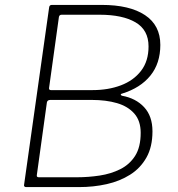

<svg xmlns="http://www.w3.org/2000/svg" viewBox="-20 -762 724 782"><path d="M86 0Q82 0 79.5 -2.5Q77 -5 78 -9L180 -731Q181 -742 191 -742H394Q508 -742 570.5 -700.5Q633 -659 633 -579Q633 -504 592.5 -454Q552 -404 478 -381Q472 -380 472 -377Q472 -374 477 -372Q533 -362 567 -325.5Q601 -289 601 -227Q601 -164 576.5 -120.5Q552 -77 510 -50.5Q468 -24 414.5 -12Q361 0 302 0H86ZM293 -40Q340 -40 386 -47Q432 -54 470 -73Q508 -92 530.5 -127.5Q553 -163 553 -221Q553 -270 527 -299.5Q501 -329 456.5 -342Q412 -355 354 -355H185Q179 -355 175.5 -352.5Q172 -350 171 -345L130 -49Q129 -44 131.5 -42Q134 -40 138 -40ZM357 -395Q421 -395 472.5 -414.5Q524 -434 554.5 -473.5Q585 -513 585 -573Q585 -640 532 -671Q479 -702 386 -702H231Q227 -702 224 -700Q221 -698 220 -693L180 -405Q179 -400 181 -397.5Q183 -395 187 -395Z"/></svg>

Font: Libre Franklin Thin
Style: Italic
Weight: 100
Italic angle: -8°
Designer: Pablo Impallari, Rodrigo Fuenzalida, Nhung Nguyen
Foundry: Impallari Type
Version: Version 3.000